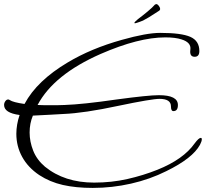

<svg xmlns="http://www.w3.org/2000/svg" viewBox="-74 -796 1008 940"><path d="M380 124Q297 124 233.5 109.5Q170 95 118 61Q63 24 34.5 -28Q6 -80 6 -141Q6 -163 10 -186.5Q14 -210 22 -233Q-54 -243 -54 -282Q-54 -292 -48 -300.5Q-42 -309 -34 -309Q-30 -309 -26 -306Q-10 -295 46 -287Q77 -345 130 -395.5Q183 -446 257 -490Q372 -559 523 -601Q643 -635 710 -635Q814 -635 858 -615.5Q902 -596 902 -546Q902 -518 879 -518Q853 -518 858 -553Q863 -588 815 -603Q785 -613 735 -613Q605 -613 419 -532Q189 -431 110 -282Q126 -281 142 -281Q158 -281 174 -281Q191 -281 208 -281Q225 -281 242 -282Q331 -285 497 -309Q652 -330 704 -330Q797 -330 797 -282Q797 -252 775 -252Q763 -252 763 -275Q763 -312 707 -312Q688 -312 637.5 -303.5Q587 -295 506 -278Q422 -260 354.5 -250Q287 -240 237 -238Q213 -237 175.5 -234.5Q138 -232 87 -230Q71 -192 71 -147Q71 -103 88.5 -58.5Q106 -14 146 20Q242 98 387 98Q472 98 549.5 80.5Q627 63 697 35Q824 -16 879 -94Q899 -121 909 -121Q914 -121 914 -114Q914 -104 905 -87Q869 -21 740 42Q660 82 567.5 103Q475 124 380 124ZM587 -682Q584 -682 584 -684Q584 -688 601 -702Q625 -720 649 -740Q673 -760 684 -773Q689 -776 692 -776Q698 -775 704 -767Q710 -759 710 -751Q709 -747 706 -744Q682 -728 656 -712Q630 -696 610 -689Q601 -686 595 -684Q589 -682 587 -682Z"/></svg>

Font: Ephesis
Style: Regular
Weight: 400
Designer: Robert E. Leuschke
Foundry: Robert E. Leuschke
Version: Version 1.010; ttfautohint (v1.8.3)